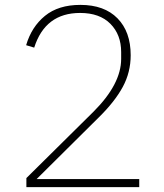

<svg xmlns="http://www.w3.org/2000/svg" viewBox="-20 -766 670 786"><path d="M88 0V-37L363 -309Q476 -422 476 -525V-553Q476 -624 432 -668.5Q388 -713 308 -713Q165 -713 120 -571L87 -581Q109 -656 164 -701Q219 -746 309 -746Q407 -746 461 -691Q515 -636 515 -540Q515 -470 482.5 -410Q450 -350 385 -286L130 -33H550V0Z"/></svg>

Font: IBM Plex Sans JP ExtraLight
Style: Regular
Weight: 200
Designer: Mike Abbink; Paul van der Laan; Pieter van Rosmalen; Wujin Sim; Yejin Wi; Jinhee Kim; Boomi Park; Yona Kim; Kichan Ma
Foundry: Sandoll Inc.
Version: Version 1.001